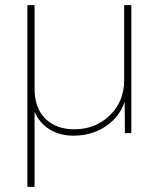

<svg xmlns="http://www.w3.org/2000/svg" viewBox="-20 -520 620 750"><path d="M87 210V-500H115V-174Q115 -98 157 -56.5Q199 -15 270 -15Q353 -15 409 -69.5Q465 -124 465 -206V-500H493V0H468L467 -123Q448 -64 393.5 -27Q339 10 267 10Q214 10 174 -14.5Q134 -39 115 -84V210Z"/></svg>

Font: Elaine Sans ExtraLight
Style: Regular
Weight: 275
Designer: Wei Huang
Foundry: Wei Huang
Version: Version 2.001;December 24, 2019;FontCreator 12.0.0.2547 64-b